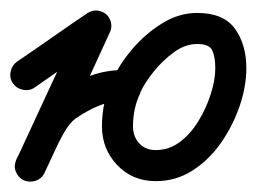

<svg xmlns="http://www.w3.org/2000/svg" viewBox="-31 -315 496 371"><path d="M2 -196Q36 -219 69.5 -242.5Q103 -266 137 -289Q147 -296 159.5 -294Q172 -292 179 -282Q186 -271 183.5 -259Q181 -247 171 -240Q137 -216 103.5 -193Q70 -170 36 -146Q26 -139 13.5 -141.5Q1 -144 -6 -154Q-13 -164 -10.5 -176.5Q-8 -189 2 -196ZM167 -292Q178 -286 182 -274.5Q186 -263 181 -252Q150 -184 118.5 -116.5Q87 -49 55 19Q50 30 38 34Q26 38 15 33Q4 28 -0.5 16.5Q-5 5 1 -7Q32 -74 63.5 -142Q95 -210 127 -277Q132 -288 143.5 -292.5Q155 -297 167 -292ZM1 -8Q12 -28 23.5 -52.5Q35 -77 49 -99.5Q63 -122 81 -134Q113 -157 143.5 -168.5Q174 -180 213 -180Q225 -180 234 -171Q243 -162 243 -150Q243 -138 234 -129Q225 -120 213 -120Q184 -120 162 -111.5Q140 -103 115 -86Q103 -77 92 -57.5Q81 -38 71.5 -16.5Q62 5 54 20Q49 31 37 34.5Q25 38 14 33Q3 27 -0.5 15Q-4 3 1 -8ZM385 -183Q385 -204 379.5 -217Q374 -230 350 -230Q327 -230 305 -214Q283 -198 265.5 -176Q248 -154 240 -136Q240 -136 240 -136Q240 -136 240 -135Q240 -135 240 -135Q240 -135 240 -135Q226 -106 226 -71Q226 -51 238 -38Q250 -25 270 -25Q296 -25 317 -41Q338 -57 353 -82Q368 -107 376.5 -134Q385 -161 385 -183ZM186 -161Q186 -160 186 -160Q186 -160 186 -160Q199 -190 224.5 -220Q250 -250 282.5 -270Q315 -290 350 -290Q401 -290 423 -259.5Q445 -229 445 -183Q445 -148 432 -110Q419 -72 396 -39Q373 -6 341 14.5Q309 35 270 35Q225 35 195.5 4Q166 -27 166 -71Q166 -119 186 -161Q186 -161 186 -161Q186 -161 186 -161Z"/></svg>

Font: FRB American Cursive Guidelines Arrows
Style: Bold Italic
Weight: 700
Italic angle: -25°
Version: Version 2.0;Modular Font Editor K font №1